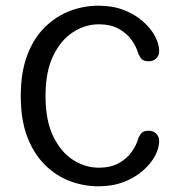

<svg xmlns="http://www.w3.org/2000/svg" viewBox="-20 -645 632 675"><path d="M326 10Q275 10 226.5 -8Q178 -26 138.8 -64.5Q99.5 -103 76.2 -163Q53 -223 53 -307.5Q53 -391.5 76.2 -452Q99.5 -512.5 138.8 -550.5Q178 -588.5 226.5 -606.8Q275 -625 326 -625Q376 -625 415.2 -609.8Q454.5 -594.5 482.2 -570Q510 -545.5 524.8 -518Q539.5 -490.5 539.5 -466Q539.5 -449 528.8 -439.2Q518 -429.5 503.5 -429.5Q485.5 -429.5 477.8 -437.8Q470 -446 465 -460Q459.5 -480 443.5 -503.2Q427.5 -526.5 398.8 -543Q370 -559.5 327 -559.5Q280 -559.5 237.2 -532.2Q194.5 -505 167.2 -449.2Q140 -393.5 140 -307.5Q140 -221.5 167.2 -165.5Q194.5 -109.5 237.2 -82.5Q280 -55.5 327 -55.5Q370 -55.5 398.8 -72Q427.5 -88.5 443.5 -111.8Q459.5 -135 465 -155Q470 -169.5 477.8 -177.5Q485.5 -185.5 503.5 -185.5Q518 -185.5 528.8 -175.5Q539.5 -165.5 539.5 -148.5Q539.5 -124 524.8 -96.5Q510 -69 482.2 -44.8Q454.5 -20.5 415 -5.2Q375.5 10 326 10Z"/></svg>

Font: Sono
Style: Regular
Weight: 400
Designer: Tyler Finck
Foundry: Tyler Finck
Version: Version 2.112